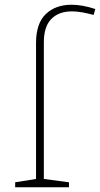

<svg xmlns="http://www.w3.org/2000/svg" viewBox="-20 -790 422 810"><path d="M44 0V-21L132 -35V-608Q132 -691 173 -730.5Q214 -770 282 -770Q327 -770 382 -752L375 -727Q349 -734 326.5 -738Q304 -742 283 -742Q228 -742 196.5 -710Q165 -678 165 -612V-35L271 -21V0Z"/></svg>

Font: Bitter ExtraLight
Style: Regular
Weight: 200
Designer: Sol Matas, and Bitter project Authors
Foundry: Sol Matas
Version: Version 2.001